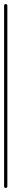

<svg xmlns="http://www.w3.org/2000/svg" viewBox="-20 -920 56 940"><path d="M0 -8H16V-892H0ZM8 -16Q4 -16 2 -14Q0 -12 0 -8Q0 -4 2 -2Q4 0 8 0Q12 0 14 -2Q16 -4 16 -8Q16 -12 14 -14Q12 -16 8 -16ZM8 -900Q4 -900 2 -898Q0 -896 0 -892Q0 -888 2 -886Q4 -884 8 -884Q12 -884 14 -886Q16 -888 16 -892Q16 -896 14 -898Q12 -900 8 -900Z"/></svg>

Font: Wavefont ExtraLight
Style: Regular
Weight: 250
Version: Version 3.004;gftools[0.9.33]